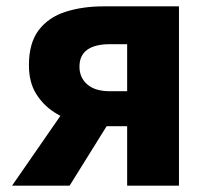

<svg xmlns="http://www.w3.org/2000/svg" viewBox="-20 -584 657 604"><path d="M380 0V-187H315Q273 -187 229.5 -197.5Q186 -208 150.5 -231Q115 -254 93 -290Q71 -326 71 -379Q71 -449 102 -489.5Q133 -530 186.5 -547Q240 -564 305 -564H543V0ZM326 -297H380V-445H326Q279 -445 254.5 -427.5Q230 -410 230 -374Q230 -340 254.5 -318.5Q279 -297 326 -297ZM18 0 207 -273 341 -228 199 0Z"/></svg>

Font: Noto Sans KR ExtraBold
Style: Regular
Weight: 800
Designer: Ryoko NISHIZUKA  (kana, bopomofo & ideographs); Paul D. Hunt (Latin, Greek & Cyrillic); Sandoll Communications , Soo-you
Foundry: Adobe
Version: Version 2.004-H2;hotconv 1.0.118;makeotfexe 2.5.65603